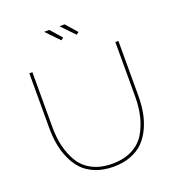

<svg xmlns="http://www.w3.org/2000/svg" viewBox="-161 -1045 1077 1177"><g transform="rotate(-20 378.0 -456.5)"><path d="M378 -15Q455 -15 510 -44Q565 -73 594 -123.5Q623 -174 636 -231Q649 -288 649 -355V-710H669V-355Q669 -296 660 -245Q651 -194 629.5 -147.5Q608 -101 575.5 -67.5Q543 -34 492.5 -14.5Q442 5 379 5Q314 5 262.5 -15.5Q211 -36 179 -70Q147 -104 126 -151.5Q105 -199 96.5 -249Q88 -299 88 -355V-710H108V-355Q108 -286 121 -229Q134 -172 163.5 -122Q193 -72 247.5 -43.5Q302 -15 378 -15ZM442 -833 360 -918H394L458 -845ZM342 -833 260 -918H294L358 -845Z"/></g></svg>

Font: Raleway
Style: Thin
Weight: 100
Designer: Matt McInerney, Pablo Impallari, Rodrigo Fuenzalida
Foundry: Matt McInerney, Pablo Impallari, Rodrigo Fuenzalida
Version: Version 3.000